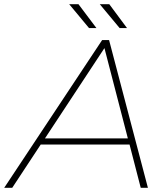

<svg xmlns="http://www.w3.org/2000/svg" viewBox="-65 -890 781 910"><path d="M-45 0 419 -700H452L636 0H602L549 -205H128L-7 0ZM541 -234 430 -662 148 -234ZM502 -757 408 -870H453L537 -757ZM357 -757 263 -870H307L392 -757Z"/></svg>

Font: Montserrat Thin ExtraLight
Style: Italic
Weight: 250
Italic angle: -11.3°
Version: Version 9.000